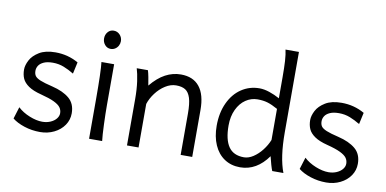

<svg xmlns="http://www.w3.org/2000/svg" viewBox="-74 -1000 2470 1230"><g transform="rotate(10 1160.5 -384.5)"><path d="M241.7 -439.5Q205.6 -439.5 182.9 -429.2Q160.2 -418.9 150.1 -403.1Q140.1 -387.2 140.1 -369.6Q140.1 -349.1 148.9 -336.4Q157.7 -323.7 183.8 -312.7Q210 -301.8 263.7 -289.1Q335 -272 375.7 -237.8Q416.5 -203.6 416.5 -140.6Q416.5 -98.1 392.6 -63.2Q368.7 -28.3 327.4 -8.1Q286.1 12.2 236.8 12.2Q182.6 12.2 134 -3.7Q85.4 -19.5 55.2 -43.9L79.1 -121.1Q110.4 -91.8 155.8 -73.5Q201.2 -55.2 239.3 -55.2Q268.6 -55.2 292.5 -65.7Q316.4 -76.2 329.8 -93Q343.3 -109.9 343.3 -128.4Q343.3 -149.4 331.5 -165.8Q319.8 -182.1 289.1 -197Q258.3 -211.9 202.6 -226.1Q148.9 -239.7 119.1 -260.3Q89.4 -280.8 78.1 -306.2Q66.9 -331.5 66.9 -364.7Q66.9 -392.1 84 -425.3Q101.1 -458.5 141.4 -483.2Q181.6 -507.8 246.6 -507.8Q328.6 -507.8 396.5 -468.8L379.9 -393.1Q347.2 -413.1 313.7 -426.3Q280.3 -439.5 241.7 -439.5Z M629.4 -231.9Q629.4 -178.2 632.1 -107.2Q634.8 -36.1 639.2 0H554.2V-258.8Q554.2 -439 546.9 -498H629.4ZM590.3 -709.5Q614.3 -709.5 630.4 -691.9Q646.5 -674.3 646.5 -650.4Q646.5 -634.8 639.2 -621.1Q631.8 -607.4 618.9 -599.1Q606 -590.8 590.3 -590.8Q567.4 -590.8 552.2 -608.4Q537.1 -626 537.1 -650.4Q537.1 -674.3 552 -691.9Q566.9 -709.5 590.3 -709.5Z M1149.9 -268.6Q1149.9 -334 1138.7 -369.6Q1127.4 -405.3 1105 -419.4Q1082.5 -433.6 1044.9 -433.6Q1009.3 -433.6 974.6 -411.6Q939.9 -389.6 913.8 -354.7Q887.7 -319.8 876 -283.2V0H800.8V-300.3Q800.8 -365.2 793.5 -416.3Q786.1 -467.3 776.4 -498H849.1Q854 -483.9 859.6 -454.6Q865.2 -425.3 868.7 -401.4Q914.1 -456.5 962.2 -482.2Q1010.3 -507.8 1063 -507.8Q1142.6 -507.8 1183.8 -456.5Q1225.1 -405.3 1225.1 -305.2V0H1149.9Z M1818.4 0H1745.6Q1740.2 -12.7 1732.7 -38.6Q1725.1 -64.5 1718.8 -91.8Q1683.1 -41 1637.5 -14.4Q1591.8 12.2 1537.6 12.2Q1479 12.2 1435.3 -17.1Q1391.6 -46.4 1368.2 -99.9Q1344.7 -153.3 1344.7 -224.6Q1344.7 -309.1 1374.8 -373.5Q1404.8 -438 1457 -472.9Q1509.3 -507.8 1574.2 -507.8Q1604 -507.8 1638.9 -496.1Q1673.8 -484.4 1706.5 -466.3V-603Q1706.5 -665 1703.9 -708.5Q1701.2 -752 1694.3 -781.2H1781.7V-258.8Q1781.7 -95.2 1818.4 0ZM1574.2 -436Q1532.7 -436 1497.3 -412.1Q1461.9 -388.2 1440.7 -343.3Q1419.4 -298.3 1419.4 -239.3Q1419.4 -147.5 1451.2 -101.3Q1482.9 -55.2 1551.3 -55.2Q1581.1 -55.2 1611.6 -75.2Q1642.1 -95.2 1667.2 -127.4Q1692.4 -159.7 1706.5 -195.3V-397.5Q1668 -418.9 1639.4 -427.5Q1610.8 -436 1574.2 -436Z M2103 -439.5Q2066.9 -439.5 2044.2 -429.2Q2021.5 -418.9 2011.5 -403.1Q2001.5 -387.2 2001.5 -369.6Q2001.5 -349.1 2010.3 -336.4Q2019 -323.7 2045.2 -312.7Q2071.3 -301.8 2125 -289.1Q2196.3 -272 2237.1 -237.8Q2277.8 -203.6 2277.8 -140.6Q2277.8 -98.1 2253.9 -63.2Q2230 -28.3 2188.7 -8.1Q2147.5 12.2 2098.1 12.2Q2043.9 12.2 1995.4 -3.7Q1946.8 -19.5 1916.5 -43.9L1940.4 -121.1Q1971.7 -91.8 2017.1 -73.5Q2062.5 -55.2 2100.6 -55.2Q2129.9 -55.2 2153.8 -65.7Q2177.7 -76.2 2191.2 -93Q2204.6 -109.9 2204.6 -128.4Q2204.6 -149.4 2192.9 -165.8Q2181.2 -182.1 2150.4 -197Q2119.6 -211.9 2064 -226.1Q2010.3 -239.7 1980.5 -260.3Q1950.7 -280.8 1939.5 -306.2Q1928.2 -331.5 1928.2 -364.7Q1928.2 -392.1 1945.3 -425.3Q1962.4 -458.5 2002.7 -483.2Q2043 -507.8 2107.9 -507.8Q2189.9 -507.8 2257.8 -468.8L2241.2 -393.1Q2208.5 -413.1 2175 -426.3Q2141.6 -439.5 2103 -439.5Z"/></g></svg>

Font: Lesson One Light
Style: Regular
Weight: 300
Designer: But Ko, Victor Gaultney, Annie Olsen, Julie Remington, Don Collingsworth, Eric Hays, Becca Hirsbrunner
Version: Version 1.100